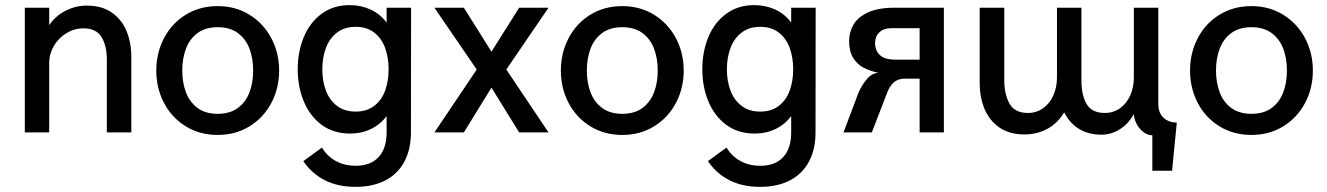

<svg xmlns="http://www.w3.org/2000/svg" viewBox="-20 -518 5189 751"><path d="M77.1 -487.8H172.4V-419.9Q197.8 -456.5 237.1 -476.3Q276.4 -496.1 319.3 -496.1Q378.9 -496.1 418 -468.5Q457 -440.9 475.3 -395.5Q493.7 -350.1 493.7 -295.4V0H397.9V-283.7Q397.9 -338.9 377.2 -373Q356.4 -407.2 306.6 -407.2Q271 -407.2 240 -388.4Q209 -369.6 190.7 -338.4Q172.4 -307.1 172.4 -272V0H77.1Z M591.3 -242.2Q591.3 -311 621.6 -368.9Q651.9 -426.8 706.5 -460.4Q761.2 -494.1 831.5 -494.1Q901.4 -494.1 956.1 -460.2Q1010.7 -426.3 1041.3 -368.7Q1071.8 -311 1071.8 -242.2Q1071.8 -172.9 1041.3 -115.2Q1010.7 -57.6 956.1 -23.9Q901.4 9.8 831.5 9.8Q761.2 9.8 706.5 -23.9Q651.9 -57.6 621.6 -115.2Q591.3 -172.9 591.3 -242.2ZM970.2 -242.2Q970.2 -289.6 955.8 -327.6Q941.4 -365.7 910.4 -388.7Q879.4 -411.6 831.5 -411.6Q783.7 -411.6 752.7 -388.7Q721.7 -365.7 707.3 -327.4Q692.9 -289.1 692.9 -242.2Q692.9 -195.3 707.3 -157Q721.7 -118.7 752.7 -95.7Q783.7 -72.8 831.5 -72.8Q879.4 -72.8 910.4 -95.7Q941.4 -118.7 955.8 -156.7Q970.2 -194.8 970.2 -242.2Z M1370.6 212.9Q1301.3 212.9 1250.2 186.8Q1199.2 160.6 1166.5 112.3L1239.3 59.1Q1258.8 92.3 1292.7 111.3Q1326.7 130.4 1371.1 130.4Q1429.7 130.4 1460.9 96.4Q1492.2 62.5 1492.2 0V-64Q1467.8 -31.2 1430.9 -13.4Q1394 4.4 1349.1 4.4Q1284.7 4.4 1238.5 -29.5Q1192.4 -63.5 1168.5 -120.8Q1144.5 -178.2 1144.5 -247.1Q1144.5 -315.4 1168.2 -372.8Q1191.9 -430.2 1238 -464.1Q1284.2 -498 1347.7 -498Q1392.1 -498 1429.9 -480.5Q1467.8 -462.9 1492.2 -429.7V-487.8H1587.9L1587.4 0Q1587.4 65.4 1562 113.5Q1536.6 161.6 1487.8 187.3Q1439 212.9 1370.6 212.9ZM1500 -247.1Q1500 -293 1486.3 -330.6Q1472.7 -368.2 1443.6 -390.6Q1414.6 -413.1 1371.1 -413.1Q1327.6 -413.1 1298.3 -390.6Q1269 -368.2 1254.9 -330.6Q1240.7 -293 1240.7 -247.1Q1240.7 -200.7 1254.9 -163.3Q1269 -126 1298.3 -103.8Q1327.6 -81.5 1371.1 -81.5Q1414.6 -81.5 1443.6 -103.8Q1472.7 -126 1486.3 -163.3Q1500 -200.7 1500 -247.1Z M1679.2 0 1844.7 -246.1 1679.2 -487.8H1794.4L1902.3 -315.9L2010.7 -487.8H2125.5L1960.4 -246.1L2125.5 0H2010.7L1902.3 -175.3L1794.4 0Z M2173.8 -242.2Q2173.8 -311 2204.1 -368.9Q2234.4 -426.8 2289.1 -460.4Q2343.8 -494.1 2414.1 -494.1Q2483.9 -494.1 2538.6 -460.2Q2593.3 -426.3 2623.8 -368.7Q2654.3 -311 2654.3 -242.2Q2654.3 -172.9 2623.8 -115.2Q2593.3 -57.6 2538.6 -23.9Q2483.9 9.8 2414.1 9.8Q2343.8 9.8 2289.1 -23.9Q2234.4 -57.6 2204.1 -115.2Q2173.8 -172.9 2173.8 -242.2ZM2552.7 -242.2Q2552.7 -289.6 2538.3 -327.6Q2523.9 -365.7 2492.9 -388.7Q2461.9 -411.6 2414.1 -411.6Q2366.2 -411.6 2335.2 -388.7Q2304.2 -365.7 2289.8 -327.4Q2275.4 -289.1 2275.4 -242.2Q2275.4 -195.3 2289.8 -157Q2304.2 -118.7 2335.2 -95.7Q2366.2 -72.8 2414.1 -72.8Q2461.9 -72.8 2492.9 -95.7Q2523.9 -118.7 2538.3 -156.7Q2552.7 -194.8 2552.7 -242.2Z M2953.1 212.9Q2883.8 212.9 2832.8 186.8Q2781.7 160.6 2749 112.3L2821.8 59.1Q2841.3 92.3 2875.2 111.3Q2909.2 130.4 2953.6 130.4Q3012.2 130.4 3043.5 96.4Q3074.7 62.5 3074.7 0V-64Q3050.3 -31.2 3013.4 -13.4Q2976.6 4.4 2931.6 4.4Q2867.2 4.4 2821 -29.5Q2774.9 -63.5 2751 -120.8Q2727.1 -178.2 2727.1 -247.1Q2727.1 -315.4 2750.7 -372.8Q2774.4 -430.2 2820.6 -464.1Q2866.7 -498 2930.2 -498Q2974.6 -498 3012.5 -480.5Q3050.3 -462.9 3074.7 -429.7V-487.8H3170.4L3169.9 0Q3169.9 65.4 3144.5 113.5Q3119.1 161.6 3070.3 187.3Q3021.5 212.9 2953.1 212.9ZM3082.5 -247.1Q3082.5 -293 3068.8 -330.6Q3055.2 -368.2 3026.1 -390.6Q2997.1 -413.1 2953.6 -413.1Q2910.2 -413.1 2880.9 -390.6Q2851.6 -368.2 2837.4 -330.6Q2823.2 -293 2823.2 -247.1Q2823.2 -200.7 2837.4 -163.3Q2851.6 -126 2880.9 -103.8Q2910.2 -81.5 2953.6 -81.5Q2997.1 -81.5 3026.1 -103.8Q3055.2 -126 3068.8 -163.3Q3082.5 -200.7 3082.5 -247.1Z M3337.9 -155.3Q3350.6 -185.1 3371.1 -209Q3391.6 -232.9 3416 -232.9Q3381.8 -240.7 3357.2 -253.7Q3332.5 -266.6 3316.9 -292Q3301.3 -317.4 3301.3 -357.9Q3301.3 -391.1 3317.6 -420.4Q3334 -449.7 3373.8 -468.8Q3413.6 -487.8 3479 -487.8H3671.9V0H3577.1V-210.4H3519Q3491.7 -210.4 3474.6 -194.6Q3457.5 -178.7 3447.3 -147.9L3390.1 0H3279.3ZM3577.1 -284.7V-407.7H3466.8Q3436 -407.7 3419.4 -391.4Q3402.8 -375 3402.8 -350.1Q3402.8 -320.3 3421.6 -302.5Q3440.4 -284.7 3482.4 -284.7Z M4487.3 11.2Q4470.7 11.2 4455.1 0.5Q4439.5 -10.3 4428.2 -29.1Q4417 -47.9 4414.6 -71.3Q4394.5 -34.2 4360.6 -12.7Q4326.7 8.8 4288.1 8.8Q4238.3 8.8 4201.2 -13.4Q4164.1 -35.6 4142.6 -78.6Q4117.2 -36.1 4076.9 -14.2Q4036.6 7.8 3987.3 7.8Q3927.7 7.8 3888.4 -19.8Q3849.1 -47.4 3830.6 -92.8Q3812 -138.2 3812 -192.9V-487.8H3908.2V-204.6Q3908.2 -148.4 3929 -112.3Q3949.7 -76.2 4000 -76.2Q4034.7 -76.2 4060.8 -95.2Q4086.9 -114.3 4100.6 -146Q4114.3 -177.7 4114.3 -214.8V-487.8H4210V-202.6Q4210 -146.5 4230.2 -111.3Q4250.5 -76.2 4300.8 -76.2Q4335.9 -76.2 4361.8 -95.2Q4387.7 -114.3 4401.4 -146Q4415 -177.7 4415 -214.8V-487.8H4510.7V-110.8Q4510.7 -76.2 4531.2 -57.4Q4551.8 -38.6 4583 -38.6L4564.5 149.9H4487.3Z M4634.8 -242.2Q4634.8 -311 4665 -368.9Q4695.3 -426.8 4750 -460.4Q4804.7 -494.1 4875 -494.1Q4944.8 -494.1 4999.5 -460.2Q5054.2 -426.3 5084.7 -368.7Q5115.2 -311 5115.2 -242.2Q5115.2 -172.9 5084.7 -115.2Q5054.2 -57.6 4999.5 -23.9Q4944.8 9.8 4875 9.8Q4804.7 9.8 4750 -23.9Q4695.3 -57.6 4665 -115.2Q4634.8 -172.9 4634.8 -242.2ZM5013.7 -242.2Q5013.7 -289.6 4999.3 -327.6Q4984.9 -365.7 4953.9 -388.7Q4922.9 -411.6 4875 -411.6Q4827.1 -411.6 4796.1 -388.7Q4765.1 -365.7 4750.7 -327.4Q4736.3 -289.1 4736.3 -242.2Q4736.3 -195.3 4750.7 -157Q4765.1 -118.7 4796.1 -95.7Q4827.1 -72.8 4875 -72.8Q4922.9 -72.8 4953.9 -95.7Q4984.9 -118.7 4999.3 -156.7Q5013.7 -194.8 5013.7 -242.2Z"/></svg>

Font: Acari Sans Medium
Style: Regular
Weight: 500
Designer: Alfredo Marco Pradil and Stefan Peev
Foundry: Hanken Design Co.
Version: Version 1.045